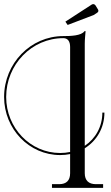

<svg xmlns="http://www.w3.org/2000/svg" viewBox="-234 -911 537 931"><path d="M218 -891C215 -891 213 -890 211 -889L83 -806L94 -790L220 -838L237 -849C240 -851 243 -854 243 -859C243 -862 242 -864 240 -867L229 -885C227 -888 223 -891 218 -891ZM106 -174.1C90.6 -170.8 74.5 -169.1 57.7 -169.1C-86.8 -169.1 -204.1 -290.7 -204.1 -440.7C-204.1 -598.2 -79.9 -726 73 -726C94.5 -726 106 -711 106 -683ZM177 -204V-699C177 -719.1 180 -747.3 181 -760L175.5 -759.8C161 -737.5 107 -736 73 -736C-85.5 -736 -214.1 -603.7 -214.1 -440.7C-214.1 -285.2 -92.3 -159.1 57.7 -159.1C74.4 -159.1 90.6 -160.7 106 -163.9V-71C106 -36 88 -18 53 -18H18V0H266V-18H231C196 -18 177 -36 177 -71V-192.1C235.1 -228.3 272.3 -291.1 272.3 -364.9H262.3C262.3 -297 229.3 -238.9 177 -204Z"/></svg>

Font: FoglihtenNo04
Style: Regular
Weight: 500
Designer: gluk (gluksza@wp.pl)
Foundry: gluk (gluksza@wp.pl)
Version: Version 0.70